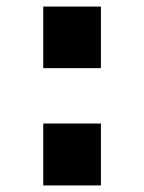

<svg xmlns="http://www.w3.org/2000/svg" viewBox="-20 -520 439 586"><path d="M112 -143V46H288V-143ZM112 -500V-312H288V-500Z"/></svg>

Font: Iranian Sans Web
Style: Bold
Weight: 700
Designer: Hooman Mehr, Hadi Navid in Neviseh Pardaz Co. Ltd. (http://nevisa.com)
Foundry: http://font-store.ir
Version: 5.0.2 build 3/9/1393